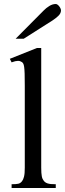

<svg xmlns="http://www.w3.org/2000/svg" viewBox="-20 -933 323 953"><path d="M37.6 0V-18.6Q60.1 -18.6 70.8 -21Q81.5 -23.4 89.4 -33.7Q92.3 -37.6 94.7 -42.7Q97.2 -47.9 99.1 -55.7Q101.1 -63.5 102.1 -74.5Q103 -85.4 103 -101.1V-506.8Q103 -544.9 102.3 -566.9Q101.6 -588.9 99.9 -600.6Q98.1 -612.3 95.7 -616.7Q93.3 -621.1 89.4 -624.5Q85 -627.4 80.1 -629.2Q75.2 -630.9 69.3 -630.9Q63.5 -630.9 55.7 -629.2Q47.9 -627.4 37.6 -623.5L28.8 -641.1L163.6 -694.8H184.6V-101.1Q184.6 -86.4 185.3 -75.9Q186 -65.4 187.5 -57.9Q189 -50.3 191.4 -45.2Q193.8 -40 197.3 -35.6Q200.7 -31.2 205.1 -28.1Q209.5 -24.9 216.1 -22.7Q222.7 -20.5 232.7 -19.5Q242.7 -18.6 256.8 -18.6V0ZM282.7 -881.3Q282.7 -867.2 270.3 -855Q257.8 -842.8 242.2 -832.5L97.7 -740.7H57.6L196.3 -880.4Q209 -893.6 224.9 -903.3Q240.7 -913.1 256.8 -913.1Q260.7 -913.1 265.1 -910.2Q269.5 -907.2 273.4 -902.3Q277.3 -897.5 280 -891.8Q282.7 -886.2 282.7 -881.3Z"/></svg>

Font: Doulos SIL Am
Style: Regular
Weight: 400
Designer: Walt Agee, Victor Gaultney, Peter Martin, Debbi Hosken, Becca Hirsbrunner
Foundry: SIL International
Version: Version 5.000